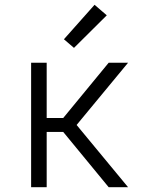

<svg xmlns="http://www.w3.org/2000/svg" viewBox="-20 -782 640 802"><path d="M110 0V-520H175V-289H244L434 -520H515L300 -260L515 0H434L244 -231H175V0ZM289 -582 247 -618 375 -762 426 -718Z"/></svg>

Font: Iosevka Aile Light
Style: Regular
Weight: 300
Designer: Belleve Invis
Foundry: Belleve Invis
Version: Version 27.3.5; ttfautohint (v1.8.4)